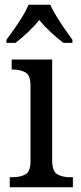

<svg xmlns="http://www.w3.org/2000/svg" viewBox="-20 -786 338 806"><path d="M21 0V-42H33Q64 -42 86 -53.5Q108 -65 108 -109V-426Q108 -470 87 -482Q66 -494 35 -494H29V-536H199V-114Q199 -67 220.5 -54.5Q242 -42 274 -42H286V0ZM7 -619Q21 -638 39.5 -664Q58 -690 74.5 -717Q91 -744 100 -766H191Q201 -744 217.5 -717Q234 -690 252 -664Q270 -638 284 -619V-606H246Q220 -626 193 -651Q166 -676 145 -702Q124 -676 97.5 -651Q71 -626 45 -606H7Z"/></svg>

Font: Noto Serif Lao SemCond
Style: Regular
Weight: 400
Width: 4
Designer: Monotype Design Team
Foundry: Monotype Imaging Inc.
Version: Version 2.004; ttfautohint (v1.8.4.7-5d5b)